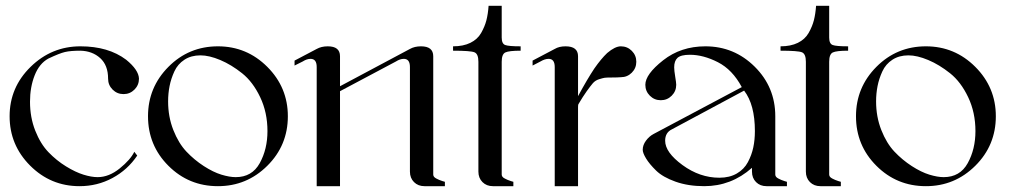

<svg xmlns="http://www.w3.org/2000/svg" viewBox="-20 -639 3463 659"><path d="M256 -480Q352 -480 413 -434Q456 -399 457 -369Q457 -347 441.5 -331.5Q426 -316 404 -316Q382 -316 366.5 -331.5Q351 -347 351 -369Q351 -415 324 -439.5Q297 -464 256 -465Q222 -465 203 -460.5Q184 -456 146 -438Q115 -421 99 -380.5Q83 -340 83 -290Q83 -236 101 -190.5Q119 -145 146.5 -116.5Q174 -88 206.5 -68Q239 -48 266.5 -39.5Q294 -31 315 -31Q354 -31 391 -61Q428 -91 441 -118L451 -105Q418 -56 366 -28Q314 0 253 0Q154 0 83.5 -70.5Q13 -141 13 -240Q13 -339 85 -409.5Q157 -480 256 -480Z M728 -480Q827 -480 897.5 -409.5Q968 -339 968 -240Q968 -140 897.5 -70Q827 0 728 0Q628 0 558 -70Q488 -140 488 -240Q488 -339 558 -409.5Q628 -480 728 -480ZM557 -291Q557 -238 575 -192.5Q593 -147 620 -118.5Q647 -90 679.5 -69Q712 -48 740 -39.5Q768 -31 789 -31Q845 -31 871.5 -79Q898 -127 898 -189Q898 -253 873 -305.5Q848 -358 811 -387.5Q774 -417 736 -433Q698 -449 668 -449Q636 -449 613 -434Q590 -419 578.5 -394Q567 -369 562 -343.5Q557 -318 557 -291Z M1105 -480Q1147 -480 1147 -446V-343L1387 -471Q1403 -480 1425 -480Q1467 -480 1467 -446V-40Q1467 -36 1469.5 -32.5Q1472 -29 1478 -26Q1484 -23 1487.5 -21.5Q1491 -20 1498.5 -17.5Q1506 -15 1507 -15V0H1437Q1415 0 1401 -14Q1387 -28 1387 -50V-409Q1387 -437 1366 -437Q1353 -437 1339 -428L1147 -326V0H1067V-409Q1067 -437 1046 -437Q1033 -437 1019 -428L991 -414V-431L1067 -471Q1083 -480 1105 -480Z M1657 -619H1702Q1702 -619 1702 -510Q1702 -489 1714 -484.5Q1726 -480 1767 -480V-465Q1727 -465 1714.5 -459Q1702 -453 1702 -427V-40Q1702 -36 1704.5 -32.5Q1707 -29 1713 -26Q1719 -23 1722.5 -21.5Q1726 -20 1733.5 -17.5Q1741 -15 1742 -15V0H1672Q1650 0 1636 -14Q1622 -28 1622 -50V-427Q1622 -454 1608.5 -459.5Q1595 -465 1535 -465V-480Q1570 -480 1594.5 -492Q1619 -504 1631.5 -526Q1644 -548 1649.5 -569.5Q1655 -591 1657 -619Z M1921 -480Q1964 -480 1964 -446V-309Q1996 -368 2020 -404Q2043 -437 2064 -457Q2091 -480 2111 -480Q2133 -480 2148.5 -464.5Q2164 -449 2164 -427Q2164 -405 2148.5 -389.5Q2133 -374 2111 -374Q2100 -373 2080.5 -373Q2061 -373 2055 -372Q2049 -371 2036 -367Q2023 -363 2014.5 -353Q2006 -343 1993.5 -325.5Q1981 -308 1965 -281Q1964 -278 1964 -270V0H1884V-409Q1884 -437 1863 -437Q1850 -437 1835 -428L1808 -414V-431L1884 -471Q1899 -480 1921 -480Z M2401 -480Q2500 -480 2570.5 -410Q2641 -340 2641 -240V-40Q2641 -36 2643.5 -32.5Q2646 -29 2652 -26Q2658 -23 2661.5 -21.5Q2665 -20 2672.5 -17.5Q2680 -15 2681 -15V0H2611Q2589 0 2575 -14Q2561 -28 2561 -50V-63Q2490 0 2397 0Q2342 0 2298.5 -15.5Q2255 -31 2232 -53.5Q2209 -76 2197.5 -95Q2186 -114 2186 -125Q2186 -141 2197 -156Q2208 -171 2223 -179L2526 -340Q2494 -400 2444 -425.5Q2394 -451 2348 -451Q2317 -451 2305.5 -440.5Q2294 -430 2294 -408Q2294 -397 2297.5 -376Q2301 -355 2301 -348Q2301 -326 2285.5 -310.5Q2270 -295 2248 -295Q2226 -295 2210.5 -310.5Q2195 -326 2195 -348Q2195 -384 2256 -432Q2317 -480 2401 -480ZM2534 -328 2286 -195Q2263 -184 2263 -156Q2263 -116 2322.5 -72.5Q2382 -29 2449 -29Q2484 -29 2509 -43.5Q2534 -58 2547 -82.5Q2560 -107 2565.5 -133Q2571 -159 2571 -189Q2571 -280 2534 -328Z M2781 -619H2826Q2826 -619 2826 -510Q2826 -489 2838 -484.5Q2850 -480 2891 -480V-465Q2851 -465 2838.5 -459Q2826 -453 2826 -427V-40Q2826 -36 2828.5 -32.5Q2831 -29 2837 -26Q2843 -23 2846.5 -21.5Q2850 -20 2857.5 -17.5Q2865 -15 2866 -15V0H2796Q2774 0 2760 -14Q2746 -28 2746 -50V-427Q2746 -454 2732.5 -459.5Q2719 -465 2659 -465V-480Q2694 -480 2718.5 -492Q2743 -504 2755.5 -526Q2768 -548 2773.5 -569.5Q2779 -591 2781 -619Z M3158 -480Q3257 -480 3327.5 -409.5Q3398 -339 3398 -240Q3398 -140 3327.5 -70Q3257 0 3158 0Q3058 0 2988 -70Q2918 -140 2918 -240Q2918 -339 2988 -409.5Q3058 -480 3158 -480ZM2987 -291Q2987 -238 3005 -192.5Q3023 -147 3050 -118.5Q3077 -90 3109.5 -69Q3142 -48 3170 -39.5Q3198 -31 3219 -31Q3275 -31 3301.5 -79Q3328 -127 3328 -189Q3328 -253 3303 -305.5Q3278 -358 3241 -387.5Q3204 -417 3166 -433Q3128 -449 3098 -449Q3066 -449 3043 -434Q3020 -419 3008.5 -394Q2997 -369 2992 -343.5Q2987 -318 2987 -291Z"/></svg>

Font: kawoszeh
Style: Medium
Weight: 500
Version: Version 000.030